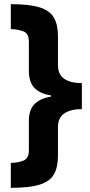

<svg xmlns="http://www.w3.org/2000/svg" viewBox="-20 -740 435 924"><path d="M32 44Q71 43 95 32Q119 21 119 -17V-159Q119 -211 145.5 -238.5Q172 -266 225 -275V-281Q172 -289 145.5 -317Q119 -345 119 -399V-539Q119 -579 93 -589Q67 -599 32 -600V-720Q122 -720 171 -704.5Q220 -689 239.5 -655Q259 -621 259 -565V-426Q259 -381 289.5 -360.5Q320 -340 374 -340V-215Q321 -215 290 -194.5Q259 -174 259 -129V8Q259 63 240.5 97.5Q222 132 172.5 148Q123 164 32 164Z"/></svg>

Font: Noto Sans Armenian SemiCondensed ExtraBold
Style: Regular
Weight: 800
Width: 4
Designer: Monotype Design Team
Foundry: Monotype Imaging Inc.
Version: Version 2.008; ttfautohint (v1.8.4.7-5d5b)